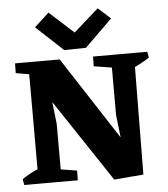

<svg xmlns="http://www.w3.org/2000/svg" viewBox="-61 -974 910 1042"><g transform="rotate(-5 394.0 -453.0)"><path d="M518.8 13.2 130.2 -570.8 131.8 -662H280.8L650.8 -92.5L633 -15.8ZM30 0 24 -32Q45.5 -47.5 70.6 -60.5Q95.8 -73.5 123 -85L124 0ZM181.5 0 184.5 -75 322.5 -53 321.5 0ZM109 0V-662H281.5L207.2 -550.5L234.2 -314.5V0ZM162.5 -587 36.5 -609 37.5 -662H165.5ZM518.8 13.2 592.5 -44 559.2 -335.5V-662H684.8L678.8 0ZM599.5 -587 461.5 -609 462.5 -662H602.5ZM664.8 -577 663.8 -662H757.8L763.8 -630Q742.5 -615.5 717.6 -602.5Q692.8 -589.5 664.8 -577ZM309.8 -710.5 162.5 -847.5 242.2 -920.5 374.5 -800.5 510.2 -920.5 578 -859.5 428.2 -712.5Z"/></g></svg>

Font: Eczar
Style: Regular
Weight: 400
Designer: Vaibhav Singh
Foundry: Rosetta Type Foundry
Version: Version 2.000